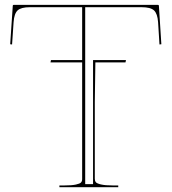

<svg xmlns="http://www.w3.org/2000/svg" viewBox="-20 -780 715 800"><path d="M227.5 0V-7.3H247.6Q279.3 -7.3 296.1 -11Q313 -14.6 317.6 -19.8Q322.3 -24.9 322.3 -33.7V-520H190.4L192.4 -529.8H322.3V-750H105Q67.9 -750 53.5 -736.8Q39.1 -723.6 36.6 -687.5L30.3 -594.7L22.5 -595.7L33.2 -755.4Q33.2 -759.8 38.1 -759.8H637.2Q642.1 -759.8 642.1 -755.4L652.3 -595.7L644.5 -594.7L638.7 -687.5Q636.2 -723.1 621.8 -736.6Q607.4 -750 569.8 -750H335V-12.7H367.7V-529.8H504.9L502.9 -520H377.4Q375 -361.3 375 -355.5V-35.2Q375 -26.4 379.2 -21Q383.3 -15.6 400.6 -11.5Q418 -7.3 450.2 -7.3H472.7V0Z"/></svg>

Font: ZnikomitNo25
Style: Regular
Weight: 100
Designer: gluk
Foundry: gluk
Version: Version 0.56